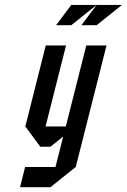

<svg xmlns="http://www.w3.org/2000/svg" viewBox="-20 -687 522 790"><path d="M335 -500H418.3L291.7 0L187.5 83.3H62.5L83.3 0H208.3L240 -125L187.5 -83.3H145.8L84.2 -166.7L168.3 -500H251.7L167.5 -166.7H250.8ZM315 -583.3 377.5 -666.7H481.7L377.5 -583.3ZM210.8 -583.3 273.3 -666.7H377.5L273.3 -583.3Z"/></svg>

Font: Yulong
Style: Italic
Weight: 400
Italic angle: -14.25°
Designer: GGBotNet
Foundry: f0n7.com
Version: 1.00